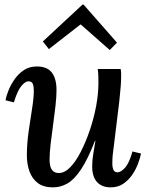

<svg xmlns="http://www.w3.org/2000/svg" viewBox="-20 -798 635 829"><path d="M209 11Q168 11 143.5 -7.5Q119 -26 107.5 -57.5Q96 -89 96 -127Q96 -177 103.5 -229.5Q111 -282 118.5 -329Q126 -376 126 -407Q126 -425 121.5 -436Q117 -447 103 -447Q89 -447 72 -426.5Q55 -406 40 -356L4 -365Q7 -384 17 -408.5Q27 -433 43.5 -456.5Q60 -480 83.5 -495.5Q107 -511 139 -511Q184 -511 204 -484.5Q224 -458 224 -409Q224 -380 219.5 -340Q215 -300 209 -257.5Q203 -215 198.5 -175.5Q194 -136 194 -107Q194 -95 197 -81.5Q200 -68 209 -59.5Q218 -51 234 -51Q259 -51 283 -75.5Q307 -100 328.5 -142Q350 -184 367.5 -235Q385 -286 395 -339.5Q405 -393 405 -441Q405 -455 404.5 -471Q404 -487 402 -500H501Q503 -488 503 -481.5Q503 -475 503 -467Q503 -448 501 -422.5Q499 -397 495 -360Q491 -323 484 -270Q478 -222 474.5 -192Q471 -162 468.5 -143.5Q466 -125 465.5 -113.5Q465 -102 465 -92Q465 -75 470 -64.5Q475 -54 487 -54Q502 -54 520 -74Q538 -94 552 -144L589 -135Q585 -116 576 -91.5Q567 -67 551 -43.5Q535 -20 512 -4.5Q489 11 458 11Q420 11 399 -12Q378 -35 378 -79Q378 -105 382.5 -132.5Q387 -160 392 -190H390Q359 -110 329.5 -66Q300 -22 270.5 -5.5Q241 11 209 11ZM454 -582 329 -692H327L191 -586L165 -619L336 -778H341L485 -614Z"/></svg>

Font: Lora Medium
Style: Italic
Weight: 500
Italic angle: -3°
Designer: Olga Karpushina, Alexei Vanyashin (Cyrillic)
Foundry: Cyreal
Version: Version 3.004